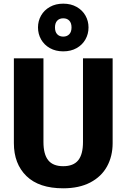

<svg xmlns="http://www.w3.org/2000/svg" viewBox="-20 -1012 691 1049"><path d="M595.4 -230Q595.4 -158.6 564.8 -102.8Q534.2 -47 473.4 -15.1Q412.6 16.8 325.2 16.8Q193.4 16.8 124.6 -50Q55.8 -116.8 55.8 -230V-693.2H217.4V-236.4Q217.4 -169 243.5 -136.5Q269.6 -104 325.2 -104Q381.2 -104 407.3 -136.3Q433.4 -168.6 433.4 -236.4V-693.2H595.4ZM325.6 -992Q367 -992 398.4 -974.4Q429.8 -956.8 446.7 -927.2Q463.6 -897.6 463.6 -862Q463.6 -826.4 446.7 -796.5Q429.8 -766.6 398.4 -749Q367 -731.4 325.6 -731.4Q284.2 -731.4 252.8 -749Q221.4 -766.6 204.5 -796.5Q187.6 -826.4 187.6 -862Q187.6 -897.6 204.5 -927.2Q221.4 -956.8 252.8 -974.4Q284.2 -992 325.6 -992ZM325.6 -912Q304.8 -912 292.6 -899.1Q280.4 -886.2 280.4 -862Q280.4 -837.8 292.6 -824.9Q304.8 -812 325.6 -812Q346 -812 358.4 -824.9Q370.8 -837.8 370.8 -862Q370.8 -886.2 358.6 -899.1Q346.4 -912 325.6 -912Z"/></svg>

Font: Firava
Style: Regular
Weight: 400
Designer: Carrois Corporate & Edenspiekermann AG
Foundry: Greg Finn Gibson
Version: Version 5.000